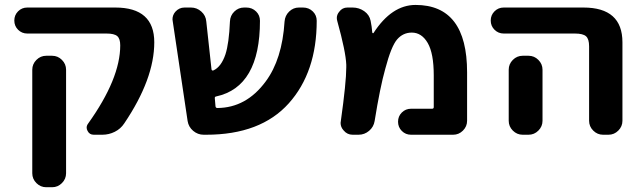

<svg xmlns="http://www.w3.org/2000/svg" viewBox="-20 -577 2649 793"><path d="M617.2 -402.3Q617.2 -251 493.2 -67.4Q478.5 -44.9 454.1 -32.7Q429.7 -20.5 402.3 -20.5H367.2Q349.6 -20.5 341.8 -36.1Q337.9 -43 337.9 -49.8Q337.9 -58.6 343.8 -66.4Q476.6 -252 476.6 -389.6Q476.6 -417 464.4 -427.7Q452.1 -438.5 419.9 -438.5H92.8Q70.3 -438.5 54.7 -454.1Q39.1 -469.7 39.1 -492.2Q39.1 -514.6 54.7 -530.3Q70.3 -545.9 92.8 -545.9H456.1Q617.2 -545.9 617.2 -402.3ZM170.9 196.3Q147.5 196.3 130.4 179.2Q113.3 162.1 113.3 138.7V-289.1Q113.3 -312.5 130.4 -329.6Q147.5 -346.7 170.9 -346.7H195.3Q218.8 -346.7 235.8 -329.6Q252.9 -312.5 252.9 -289.1V138.7Q252.9 162.1 235.8 179.2Q218.8 196.3 195.3 196.3Z M821.3 -20.5Q796.9 -20.5 777.8 -36.6Q758.8 -52.7 754.9 -77.1L693.4 -489.3Q692.4 -493.2 692.4 -497.1Q692.4 -514.6 704.1 -528.3Q719.7 -545.9 742.2 -545.9H768.6Q793 -545.9 811.5 -529.3Q830.1 -512.7 832 -488.3L853.5 -291Q854.5 -284.2 861.3 -286.1Q893.6 -300.8 911.1 -352.5Q925.8 -397.5 929.7 -488.3Q930.7 -512.7 947.8 -529.3Q964.8 -545.9 988.3 -545.9H997.1Q1021.5 -545.9 1038.1 -529.3Q1053.7 -513.7 1053.7 -491.2Q1053.7 -217.8 873 -178.7Q866.2 -177.7 867.2 -170.9L870.1 -137.7Q871.1 -130.9 877.9 -130.9Q997.1 -131.8 1077.1 -240.2Q1145.5 -332 1155.3 -488.3Q1157.2 -512.7 1174.3 -529.3Q1191.4 -545.9 1214.8 -545.9H1231.4Q1255.9 -545.9 1272.5 -529.3Q1288.1 -513.7 1288.1 -491.2Q1288.1 -279.3 1172.9 -150.4Q1056.6 -20.5 831.1 -20.5Z M1517.6 -442.4Q1518.6 -440.4 1520 -439.9Q1521.5 -439.5 1522.5 -440.4Q1597.7 -556.6 1696.3 -556.6Q1909.2 -556.6 1909.2 -278.3V-78.1Q1909.2 -54.7 1892.1 -37.6Q1875 -20.5 1851.6 -20.5H1677.7Q1655.3 -20.5 1639.6 -36.1Q1624 -51.8 1624 -74.2Q1624 -96.7 1639.6 -112.3Q1655.3 -127.9 1677.7 -127.9H1764.6Q1771.5 -127.9 1771.5 -134.8V-265.6Q1771.5 -356.4 1746.6 -399.4Q1721.7 -442.4 1680.7 -442.4Q1644.5 -442.4 1620.1 -414.1Q1595.7 -385.7 1571.3 -293Q1549.8 -216.8 1527.3 -77.1Q1523.4 -52.7 1504.4 -36.6Q1485.4 -20.5 1460.9 -20.5H1436.5Q1414.1 -20.5 1399.4 -38.1Q1386.7 -51.8 1386.7 -69.3Q1386.7 -73.2 1387.7 -77.1Q1410.2 -237.3 1410.2 -298.8Q1410.2 -304.7 1410.2 -309.6Q1408.2 -363.3 1373 -490.2Q1371.1 -497.1 1371.1 -502.9Q1371.1 -516.6 1380.9 -528.3Q1393.6 -545.9 1415 -545.9H1436.5Q1462.9 -545.9 1484.4 -530.8Q1505.9 -515.6 1510.7 -491.2Q1515.6 -467.8 1517.6 -442.4Z M2060.5 -438.5Q2038.1 -438.5 2022.5 -454.1Q2006.8 -469.7 2006.8 -492.2Q2006.8 -514.6 2022.5 -530.3Q2038.1 -545.9 2060.5 -545.9H2389.6Q2550.8 -545.9 2550.8 -402.3V-78.1Q2550.8 -54.7 2533.7 -37.6Q2516.6 -20.5 2493.2 -20.5H2470.7Q2447.3 -20.5 2430.2 -37.6Q2413.1 -54.7 2413.1 -78.1V-385.7Q2413.1 -416 2400.4 -427.2Q2387.7 -438.5 2354.5 -438.5ZM2163.1 -346.7Q2186.5 -346.7 2203.6 -329.6Q2220.7 -312.5 2220.7 -289.1V-155.3V-78.1Q2220.7 -54.7 2203.6 -37.6Q2186.5 -20.5 2163.1 -20.5H2138.7Q2115.2 -20.5 2098.1 -37.6Q2081.1 -54.7 2081.1 -78.1V-155.3V-289.1Q2081.1 -312.5 2098.1 -329.6Q2115.2 -346.7 2138.7 -346.7Z"/></svg>

Font: Gen Jyuu Gothic Bold
Style: Bold
Weight: 700
Designer: [Source Han Sans]
Ryoko NISHIZUKA  (kana & ideographs); Paul D. Hunt (Latin, Greek & Cyrillic); Wenlong ZHANG  (bopomofo
Version: Version 1.002.20150607